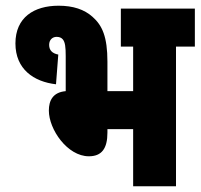

<svg xmlns="http://www.w3.org/2000/svg" viewBox="-20 -652 702 672"><path d="M185 -632C99 -632 34 -591 34 -500C34 -410 98 -366 176 -357L184 -461C163 -465 152 -476 152 -495C152 -513 164 -523 178 -523C188 -523 195 -520 200 -514C208 -504 210 -487 210 -456V-333C165 -329 151 -300 151 -265C151 -199 216 -105 291 -105C336 -105 356 -132 356 -188V-200H446V0H596V-489H662V-622H403V-489H446V-333H356V-436C356 -523 338 -563 304 -593C275 -619 236 -632 185 -632Z"/></svg>

Font: Noto Sans ExtraCondensed Black
Style: Italic
Weight: 900
Width: 2
Italic angle: -12°
Designer: Monotype Design Team
Foundry: Monotype Imaging Inc.
Version: Version 2.013